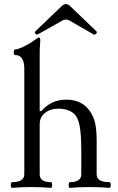

<svg xmlns="http://www.w3.org/2000/svg" viewBox="-20 -909 574 933"><path d="M39.1 -23.9Q98.1 -23.9 98.1 -62V-574.2Q98.1 -607.9 86.9 -624.8Q75.7 -641.6 53.2 -641.6Q48.8 -641.6 47.4 -648.4Q45.9 -655.3 47.6 -662.1Q49.3 -668.9 53.2 -668.9Q64.5 -668.9 83 -677Q101.6 -685.1 120.1 -696Q138.7 -707 148.4 -714.4Q156.7 -720.7 161.9 -723.6Q167 -726.6 169.9 -726.6Q172.9 -726.6 174.3 -723.1Q175.8 -719.7 175.8 -712.9Q173.8 -690.9 173.3 -671.6Q172.9 -652.3 172.9 -637.7V-370.1L179.7 -368.2Q204.6 -396.5 234.4 -410.6Q264.2 -424.8 302.2 -424.8Q339.8 -424.8 368.7 -410.9Q397.5 -397 418 -367.2Q434.1 -343.8 441.9 -312Q449.7 -280.3 449.7 -224.1V-62Q449.7 -43 465.1 -33.4Q480.5 -23.9 511.7 -23.9Q516.1 -23.9 517.6 -16.8Q519 -9.8 517.3 -2.9Q515.6 3.9 511.7 3.9Q469.2 0 416 0Q362.8 0 319.8 3.9Q315.4 3.9 314 -3.2Q312.5 -10.3 314.2 -17.1Q315.9 -23.9 319.8 -23.9Q347.2 -23.9 361.1 -33.4Q375 -43 375 -62V-172.9Q375 -214.4 373 -245.4Q371.1 -276.4 366.7 -298.3Q362.3 -320.3 355.5 -334.5Q343.3 -358.9 319.3 -369.9Q295.4 -380.9 265.6 -380.9Q235.8 -380.9 214.8 -370.6Q193.8 -360.4 183.3 -343.5Q172.9 -326.7 172.9 -307.1V-62Q172.9 -43 186.5 -33.4Q200.2 -23.9 227.1 -23.9Q231.4 -23.9 232.9 -16.8Q234.4 -9.8 232.7 -2.9Q231 3.9 227.1 3.9Q185.5 0 133.3 0Q80.6 0 39.1 3.9Q34.7 3.9 33.2 -3.2Q31.7 -10.3 33.4 -17.1Q35.2 -23.9 39.1 -23.9ZM151.9 -756.8 278.8 -878.4Q289.6 -889.2 300.3 -889.2Q305.7 -889.2 311 -886.5Q316.4 -883.8 321.8 -878.4L448.7 -756.8Q452.1 -753.9 450 -749.3Q447.8 -744.6 443.1 -742.2Q438.5 -739.7 434.6 -741.7L316.9 -809.6Q309.1 -814 300.3 -814Q292 -814 283.7 -809.6L163.6 -741.7Q159.7 -739.7 155.5 -742.2Q151.4 -744.6 149.9 -749.3Q148.4 -753.9 151.9 -756.8Z"/></svg>

Font: Junicode Two Beta VF
Style: Regular
Weight: 400
Designer: Peter S. Baker
Foundry: Briery Creek Software
Version: Version 1.031 beta; ttfautohint (v1.8.1.43-b0c9)